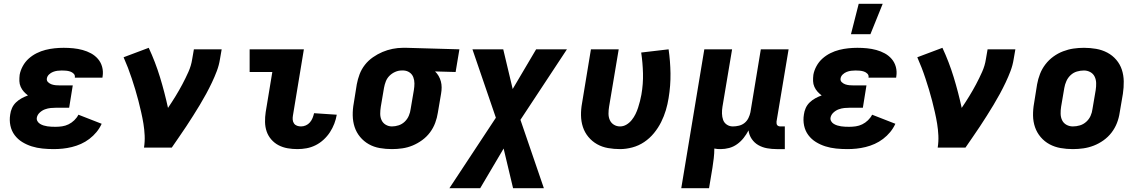

<svg xmlns="http://www.w3.org/2000/svg" viewBox="-20 -781 6040 1016"><path d="M264 8Q234 8 204.5 5Q175 2 148 -6.5Q121 -15 97.5 -29.5Q74 -44 57.5 -66Q41 -88 35 -116.5Q29 -145 34 -175Q36 -192 43.5 -209Q51 -226 64.5 -239Q78 -252 94.5 -261Q111 -270 128 -276Q116 -285 106 -296Q96 -307 89.5 -321.5Q83 -336 82.5 -352Q82 -368 84 -385Q88 -408 100.5 -431Q113 -454 132 -471Q151 -488 174 -499.5Q197 -511 221 -517Q245 -523 269 -525.5Q293 -528 317 -528Q343 -528 368 -525.5Q393 -523 417 -516.5Q441 -510 462 -498.5Q483 -487 498.5 -469Q514 -451 520.5 -427Q527 -403 523 -377L522 -370H376V-371Q378 -383 370 -391Q362 -399 351.5 -402.5Q341 -406 329.5 -407Q318 -408 307 -408Q295 -408 283.5 -406.5Q272 -405 260.5 -400.5Q249 -396 239.5 -387Q230 -378 228 -366Q226 -354 234.5 -346Q243 -338 253.5 -334.5Q264 -331 275 -330Q286 -329 298 -329H365L346 -211H279Q264 -211 248.5 -209.5Q233 -208 218 -202.5Q203 -197 190.5 -185.5Q178 -174 175 -159Q173 -149 178 -140Q183 -131 192 -125.5Q201 -120 211 -117Q221 -114 231 -112.5Q241 -111 252 -110.5Q263 -110 274 -110Q291 -110 308.5 -112.5Q326 -115 342.5 -123Q359 -131 373 -144.5Q387 -158 395 -174L518 -126Q507 -102 490.5 -82Q474 -62 453 -46Q432 -30 408.5 -19.5Q385 -9 360.5 -3Q336 3 312 5.5Q288 8 264 8Z M742 0Q747 -32 745.5 -64Q744 -96 739 -126.5Q734 -157 727 -187.5Q720 -218 712.5 -247.5Q705 -277 696 -306.5Q687 -336 677.5 -365Q668 -394 657 -422.5Q646 -451 634 -478L767 -528Q802 -453 826.5 -373Q851 -293 869 -210Q890 -241 909 -272Q928 -303 945 -335Q962 -367 977 -400.5Q992 -434 997 -468L1006 -520H1153L1144 -468Q1139 -436 1127.5 -405.5Q1116 -375 1101.5 -344.5Q1087 -314 1071 -284.5Q1055 -255 1037.5 -226Q1020 -197 1002 -168.5Q984 -140 965.5 -112Q947 -84 927.5 -56Q908 -28 889 0Z M1554 8Q1527 8 1501.5 3.5Q1476 -1 1454 -12.5Q1432 -24 1415.5 -43Q1399 -62 1391 -85.5Q1383 -109 1382.5 -135.5Q1382 -162 1386 -188L1421 -400H1301V-520H1588L1530 -169Q1528 -158 1529 -147Q1530 -136 1536 -127.5Q1542 -119 1552 -115.5Q1562 -112 1573 -112Q1586 -112 1598.5 -117.5Q1611 -123 1620 -133.5Q1629 -144 1634 -156.5Q1639 -169 1642 -182L1762 -174Q1758 -150 1749 -126.5Q1740 -103 1726 -81.5Q1712 -60 1692.5 -42Q1673 -24 1650 -12.5Q1627 -1 1602.5 3.5Q1578 8 1554 8Z M2054 8Q2021 8 1989.5 2.5Q1958 -3 1931.5 -18Q1905 -33 1885.5 -56.5Q1866 -80 1856.5 -109Q1847 -138 1846.5 -170.5Q1846 -203 1852 -235L1868 -335Q1873 -362 1883 -388.5Q1893 -415 1911 -438Q1929 -461 1953.5 -478Q1978 -495 2004 -506Q2030 -517 2057.5 -522.5Q2085 -528 2112 -528H2131L2411 -520L2391 -400L2282 -403Q2293 -393 2301 -379Q2309 -365 2313 -350Q2317 -335 2317 -318.5Q2317 -302 2314 -285L2297 -185Q2293 -158 2283 -131Q2273 -104 2255.5 -80.5Q2238 -57 2214 -39.5Q2190 -22 2163.5 -11Q2137 0 2109 4Q2081 8 2054 8ZM2054 -112Q2072 -112 2090 -118Q2108 -124 2122 -137.5Q2136 -151 2143.5 -169Q2151 -187 2153 -204L2170 -304Q2173 -322 2173 -339.5Q2173 -357 2167 -372.5Q2161 -388 2147.5 -397.5Q2134 -407 2116 -408H2105Q2088 -408 2071 -400.5Q2054 -393 2041 -380Q2028 -367 2021.5 -350Q2015 -333 2012 -316L1995 -216Q1992 -197 1992 -179Q1992 -161 1999 -145.5Q2006 -130 2021 -121Q2036 -112 2054 -112Z M2521 215H2358L2604 -158L2480 -520H2643L2693 -310L2817 -520H2980L2734 -147L2858 215H2695L2645 5Z M3261 8Q3229 8 3197.5 2.5Q3166 -3 3139.5 -18Q3113 -33 3093.5 -56.5Q3074 -80 3064.5 -109Q3055 -138 3054.5 -170.5Q3054 -203 3060 -235L3107 -520H3254L3203 -216Q3200 -198 3200 -179.5Q3200 -161 3207 -145.5Q3214 -130 3228.5 -121Q3243 -112 3261 -112Q3279 -112 3295 -121.5Q3311 -131 3323 -146Q3335 -161 3343 -177.5Q3351 -194 3356.5 -211Q3362 -228 3366.5 -245.5Q3371 -263 3374 -280Q3384 -337 3382.5 -393Q3381 -449 3373 -503L3518 -520Q3527 -458 3528 -393Q3529 -328 3518 -262Q3513 -230 3503.5 -198Q3494 -166 3478.5 -135Q3463 -104 3440.5 -76.5Q3418 -49 3389 -29.5Q3360 -10 3326.5 -1Q3293 8 3261 8Z M3585 215 3707 -520H3854L3803 -216Q3800 -198 3800.5 -180Q3801 -162 3806.5 -146.5Q3812 -131 3826 -121.5Q3840 -112 3858 -112Q3874 -112 3890.5 -116Q3907 -120 3920 -130.5Q3933 -141 3940.5 -156.5Q3948 -172 3951 -187L4006 -520H4153L4089 -137Q4089 -132 4089.5 -127Q4090 -122 4093 -118.5Q4096 -115 4100.5 -113.5Q4105 -112 4110 -112H4133V8H4090Q4064 8 4039 3.5Q4014 -1 3993 -13Q3972 -25 3958 -45.5Q3944 -66 3941 -91Q3930 -70 3915 -51Q3900 -32 3880.5 -18Q3861 -4 3838.5 2Q3816 8 3794 8Q3785 8 3776.5 7.5Q3768 7 3760 5Q3760 30 3757 56Q3754 82 3750 107L3732 215Z M4464 8Q4434 8 4404.5 5Q4375 2 4348 -6.5Q4321 -15 4297.5 -29.5Q4274 -44 4257.5 -66Q4241 -88 4235 -116.5Q4229 -145 4234 -175Q4236 -192 4243.5 -209Q4251 -226 4264.5 -239Q4278 -252 4294.5 -261Q4311 -270 4328 -276Q4316 -285 4306 -296Q4296 -307 4289.5 -321.5Q4283 -336 4282.5 -352Q4282 -368 4284 -385Q4288 -408 4300.5 -431Q4313 -454 4332 -471Q4351 -488 4374 -499.5Q4397 -511 4421 -517Q4445 -523 4469 -525.5Q4493 -528 4517 -528Q4543 -528 4568 -525.5Q4593 -523 4617 -516.5Q4641 -510 4662 -498.5Q4683 -487 4698.5 -469Q4714 -451 4720.5 -427Q4727 -403 4723 -377L4722 -370H4576V-371Q4578 -383 4570 -391Q4562 -399 4551.5 -402.5Q4541 -406 4529.5 -407Q4518 -408 4507 -408Q4495 -408 4483.5 -406.5Q4472 -405 4460.5 -400.5Q4449 -396 4439.5 -387Q4430 -378 4428 -366Q4426 -354 4434.5 -346Q4443 -338 4453.5 -334.5Q4464 -331 4475 -330Q4486 -329 4498 -329H4565L4546 -211H4479Q4464 -211 4448.5 -209.5Q4433 -208 4418 -202.5Q4403 -197 4390.5 -185.5Q4378 -174 4375 -159Q4373 -149 4378 -140Q4383 -131 4392 -125.5Q4401 -120 4411 -117Q4421 -114 4431 -112.5Q4441 -111 4452 -110.5Q4463 -110 4474 -110Q4491 -110 4508.5 -112.5Q4526 -115 4542.5 -123Q4559 -131 4573 -144.5Q4587 -158 4595 -174L4718 -126Q4707 -102 4690.5 -82Q4674 -62 4653 -46Q4632 -30 4608.5 -19.5Q4585 -9 4560.5 -3Q4536 3 4512 5.5Q4488 8 4464 8ZM4483 -600 4524 -761H4651L4586 -600Z M4942 0Q4947 -32 4945.5 -64Q4944 -96 4939 -126.5Q4934 -157 4927 -187.5Q4920 -218 4912.5 -247.5Q4905 -277 4896 -306.5Q4887 -336 4877.5 -365Q4868 -394 4857 -422.5Q4846 -451 4834 -478L4967 -528Q5002 -453 5026.5 -373Q5051 -293 5069 -210Q5090 -241 5109 -272Q5128 -303 5145 -335Q5162 -367 5177 -400.5Q5192 -434 5197 -468L5206 -520H5353L5344 -468Q5339 -436 5327.5 -405.5Q5316 -375 5301.5 -344.5Q5287 -314 5271 -284.5Q5255 -255 5237.5 -226Q5220 -197 5202 -168.5Q5184 -140 5165.5 -112Q5147 -84 5127.5 -56Q5108 -28 5089 0Z M5657 8Q5624 8 5592.5 2.5Q5561 -3 5534 -17.5Q5507 -32 5487 -55.5Q5467 -79 5457 -108Q5447 -137 5446.5 -169.5Q5446 -202 5452 -235L5468 -335Q5473 -363 5483.5 -390Q5494 -417 5512 -440.5Q5530 -464 5554 -481.5Q5578 -499 5605.5 -509.5Q5633 -520 5660.5 -524Q5688 -528 5716 -528Q5749 -528 5780.5 -522.5Q5812 -517 5839.5 -502.5Q5867 -488 5887 -464.5Q5907 -441 5916.5 -412Q5926 -383 5926.5 -350.5Q5927 -318 5922 -285L5905 -185Q5901 -157 5890.5 -130Q5880 -103 5862 -79.5Q5844 -56 5819.5 -38.5Q5795 -21 5768 -10.5Q5741 0 5713 4Q5685 8 5657 8ZM5657 -112Q5676 -112 5694.5 -117.5Q5713 -123 5728 -136.5Q5743 -150 5751 -168Q5759 -186 5761 -204L5778 -304Q5781 -323 5780.5 -341.5Q5780 -360 5772.5 -375.5Q5765 -391 5749.5 -399.5Q5734 -408 5716 -408Q5697 -408 5678.5 -402.5Q5660 -397 5645.5 -383.5Q5631 -370 5623 -352Q5615 -334 5612 -316L5595 -216Q5592 -197 5592.5 -178.5Q5593 -160 5600.5 -144.5Q5608 -129 5623.5 -120.5Q5639 -112 5657 -112Z"/></svg>

Font: Iosevka Heavy Extended
Style: Italic
Weight: 900
Width: 7
Italic angle: -9°
Monospace: yes
Designer: Belleve Invis
Foundry: Belleve Invis
Version: Version 32.5.0; ttfautohint (v1.8.4)